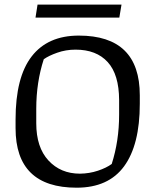

<svg xmlns="http://www.w3.org/2000/svg" viewBox="-20 -831 697 861"><path d="M514.2 -382.3Q513.7 -497.1 462.9 -552.7Q412.1 -608.4 318.8 -608.4Q275.4 -608.4 236.8 -594.7Q198.2 -581.1 176.3 -565.4Q142.6 -461.9 142.6 -343.3V-278.3Q142.6 -170.4 197.3 -111.3Q252 -52.2 338.4 -52.2Q380.9 -52.7 418.9 -65.4Q457 -78.1 481 -95.7Q514.2 -199.2 514.2 -317.4ZM333.5 -671.4Q606.9 -671.4 606.9 -403.8V-365.7Q606.9 -181.6 536.6 -85.4Q466.3 10.7 323.7 10.7Q49.8 10.7 49.8 -256.3V-294.9Q49.8 -484.9 122.1 -578.1Q194.3 -671.4 333.5 -671.4ZM148.4 -810.5H524.9L515.1 -752H139.2Z"/></svg>

Font: NoticiaText-Regular
Style: Regular
Weight: 400
Designer: JM Sole
Foundry: JM Sole
Version: Version 1.003